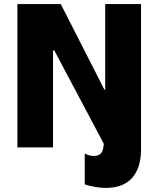

<svg xmlns="http://www.w3.org/2000/svg" viewBox="-20 -720 774 938"><path d="M498 198C611 198 669 129 669 10V-700H494V-282H490L277 -700H65V0H239V-474H245L487 -18C485 22 473 42 438 42C423 42 410 38 394 30V181C428 192 465 198 498 198Z"/></svg>

Font: Fixel Text ExtraBold
Style: Regular
Weight: 800
Width: 4
Designer: AlfaBravo + MacPaw
Foundry: Kyrylo Tkachov, Marchela Mozhyna, Serhii Makarenko, Maria Weinstein, Zakhar Kryvoshyya
Version: Version 1.211